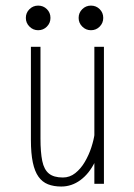

<svg xmlns="http://www.w3.org/2000/svg" viewBox="-20 -672 490 702"><path d="M204 10Q176.5 10 155.5 1.8Q134.5 -6.5 120.8 -25.8Q107 -45 100 -78Q93 -111 93 -161V-501H128V-166Q128 -115 134.5 -83.5Q141 -52 158.8 -37.5Q176.5 -23 210 -23Q235 -23 255.2 -39Q275.5 -55 290.2 -80.2Q305 -105.5 314 -133.2Q323 -161 326 -184L353 -181Q348 -122.5 327 -79.8Q306 -37 274 -13.5Q242 10 204 10ZM325 0V-99V-501H360V0ZM119.5 -561.5Q101 -561.5 87.8 -574.8Q74.5 -588 74.5 -606.5Q74.5 -625.5 87.8 -638.5Q101 -651.5 119.5 -651.5Q138.5 -651.5 151.5 -638.5Q164.5 -625.5 164.5 -606.5Q164.5 -588 151.5 -574.8Q138.5 -561.5 119.5 -561.5ZM312.5 -561.5Q294 -561.5 280.8 -574.8Q267.5 -588 267.5 -606.5Q267.5 -625.5 280.8 -638.5Q294 -651.5 312.5 -651.5Q331.5 -651.5 344.5 -638.5Q357.5 -625.5 357.5 -606.5Q357.5 -588 344.5 -574.8Q331.5 -561.5 312.5 -561.5Z"/></svg>

Font: League Mono Thin Condensed
Style: Regular
Weight: 100
Width: 1
Designer: Tyler Finck
Foundry: The League of Moveable Type / Tyler Finck
Version: Version 2.300;RELEASE